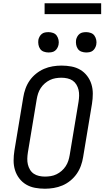

<svg xmlns="http://www.w3.org/2000/svg" viewBox="-20 -1143 640 1171"><path d="M254 8Q223 8 193.5 2.5Q164 -3 139.5 -17.5Q115 -32 97.5 -55Q80 -78 71.5 -105.5Q63 -133 63 -163.5Q63 -194 68 -225L122 -550Q126 -576 135.5 -602.5Q145 -629 161 -652Q177 -675 200 -693.5Q223 -712 248.5 -723Q274 -734 301.5 -738.5Q329 -743 355 -743Q386 -743 415.5 -737.5Q445 -732 469.5 -717.5Q494 -703 511.5 -680Q529 -657 537.5 -629.5Q546 -602 546 -571.5Q546 -541 541 -510L487 -185Q483 -159 473.5 -132.5Q464 -106 448 -83Q432 -60 409.5 -41.5Q387 -23 361 -12Q335 -1 307.5 3.5Q280 8 254 8ZM254 -66Q272 -66 290 -69Q308 -72 324.5 -80Q341 -88 355.5 -100.5Q370 -113 380.5 -129Q391 -145 396.5 -162Q402 -179 405 -197L459 -522Q462 -541 462.5 -559.5Q463 -578 459 -595Q455 -612 446 -627Q437 -642 423 -651.5Q409 -661 391 -665Q373 -669 355 -669Q337 -669 319 -666Q301 -663 284.5 -655Q268 -647 253.5 -634.5Q239 -622 228.5 -606Q218 -590 212.5 -573Q207 -556 204 -538L150 -213Q147 -194 146.5 -175.5Q146 -157 150 -140Q154 -123 163 -108Q172 -93 186 -83.5Q200 -74 218 -70Q236 -66 254 -66ZM505 -823Q491 -823 477 -828Q463 -833 455 -844.5Q447 -856 444.5 -870.5Q442 -885 444 -900Q446 -910 451.5 -920Q457 -930 465.5 -936.5Q474 -943 484.5 -945Q495 -947 506 -947Q520 -947 534 -942Q548 -937 556 -925.5Q564 -914 567 -899.5Q570 -885 567 -870Q565 -860 559.5 -850Q554 -840 545.5 -833.5Q537 -827 526.5 -825Q516 -823 505 -823ZM275 -823Q261 -823 247 -828Q233 -833 225 -844.5Q217 -856 214.5 -870.5Q212 -885 214 -900Q216 -910 221.5 -920Q227 -930 235.5 -936.5Q244 -943 254.5 -945Q265 -947 276 -947Q290 -947 304 -942Q318 -937 326 -925.5Q334 -914 337 -899.5Q340 -885 337 -870Q335 -860 329.5 -850Q324 -840 315.5 -833.5Q307 -827 296.5 -825Q286 -823 275 -823ZM597 -1057H252V-1123H597Z"/></svg>

Font: Iosevka HT Extended
Style: Italic
Weight: 400
Width: 7
Italic angle: -9°
Monospace: yes
Designer: Belleve Invis
Foundry: Belleve Invis
Version: Version 32.3.0; ttfautohint (v1.8.4)